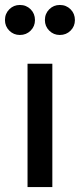

<svg xmlns="http://www.w3.org/2000/svg" viewBox="-32 -754 322 774"><path d="M179 0H79V-497H179ZM209 -613Q184 -613 166.5 -630.5Q149 -648 149 -673Q149 -699 166.5 -716.5Q184 -734 209 -734Q235 -734 252.5 -716.5Q270 -699 270 -673Q270 -648 252.5 -630.5Q235 -613 209 -613ZM48 -613Q23 -613 5.5 -630.5Q-12 -648 -12 -673Q-12 -699 5.5 -716.5Q23 -734 48 -734Q74 -734 91.5 -716.5Q109 -699 109 -673Q109 -648 91.5 -630.5Q74 -613 48 -613Z"/></svg>

Font: Wix Madefor Text Medium
Style: Regular
Weight: 500
Designer: Dalton Maag Ltd
Foundry: Dalton Maag Ltd
Version: Version 3.100